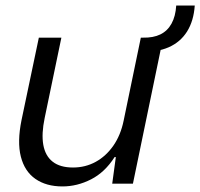

<svg xmlns="http://www.w3.org/2000/svg" viewBox="-20 -660 720 690"><path d="M204.4 10Q146 10 107.2 -17.1Q68.4 -44.1 54.9 -97.2Q41.4 -150.3 57.4 -228.7L119.6 -524.7H200.6L140.6 -236.3Q128.6 -179.4 135.6 -139.6Q142.7 -99.7 169.3 -78.9Q195.9 -58 242.4 -58Q286.7 -58 323.8 -78.3Q360.9 -98.6 387.3 -136.4Q413.7 -174.3 424.4 -226.7L486.1 -524.7H566.4L457.7 0H383.3L396.3 -95.6H391.9Q356.9 -40.7 307.1 -15.4Q257.3 10 204.4 10ZM483.6 -473.6 493.6 -524.7Q530.9 -523.9 556.4 -536.4Q582 -548.9 596.4 -575.1Q610.9 -601.3 613.3 -640H679.9Q676.1 -584.9 652.3 -546.8Q628.4 -508.7 586.1 -490.1Q543.7 -471.6 483.6 -473.6Z"/></svg>

Font: Mona Sans ExtraLight
Style: Italic
Weight: 200
Italic angle: -11.6951°
Designer: Deni Anggara
Foundry: GitHub
Version: Version 2.000